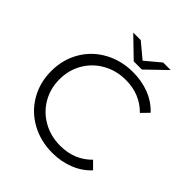

<svg xmlns="http://www.w3.org/2000/svg" viewBox="-220 -953 1102 1102"><g transform="rotate(45 330.5 -402.5)"><path d="M385 -650Q457 -650 518 -626Q579 -602 621 -556L578 -512Q502 -589 387 -589Q311 -589 248.5 -554Q186 -519 150.5 -458Q115 -397 115 -322Q115 -247 150.5 -186Q186 -125 248.5 -90Q311 -55 387 -55Q503 -55 578 -132L621 -89Q579 -43 517.5 -18.5Q456 6 385 6Q289 6 212 -36.5Q135 -79 91.5 -154Q48 -229 48 -322Q48 -415 91.5 -490Q135 -565 212.5 -607.5Q290 -650 385 -650ZM529 -811 410 -696H344L225 -811H286L377 -735L468 -811Z"/></g></svg>

Font: Montserrat Ace
Style: Regular
Weight: 400
Designer: Julieta Ulanovsky
Foundry: Julieta Ulanovsky
Version: Version 1